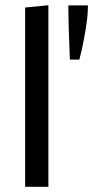

<svg xmlns="http://www.w3.org/2000/svg" viewBox="-20 -722 360 742"><path d="M77.1 0V-692.9L167 -701.7V0ZM250 -491.7 247.1 -572.8Q246.6 -587.4 245.8 -610.1Q245.1 -632.8 244.6 -657.5Q244.1 -682.1 244.1 -701.2H319.8Q319.8 -669.4 314.7 -633.1Q309.6 -596.7 303.2 -564.9Q299.8 -546.4 295.7 -528.1Q291.5 -509.8 286.6 -491.7Z"/></svg>

Font: Mako
Style: Regular
Weight: 400
Designer: vernon adams
Foundry: vernon adams
Version: Version 1.100; ttfautohint (v1.8.4.7-5d5b);gftools[0.9.33]